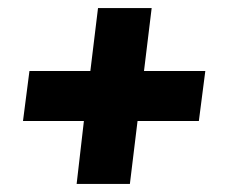

<svg xmlns="http://www.w3.org/2000/svg" viewBox="-20 -556 559 476"><path d="M337 -380H489L473 -256H321L302 -100H170L188 -256H37L53 -380H204L223 -536H356Z"/></svg>

Font: Szlgxwxxxixliatcpuztgldltzi
Style: Regular
Weight: 700
Italic angle: -8°
Designer: Carrois Corporate & Edenspiekermann
Foundry: Carrois Corporate GbR & Edenspiekermann AG
Version: Version 2.001